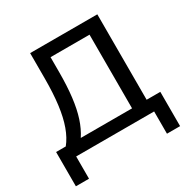

<svg xmlns="http://www.w3.org/2000/svg" viewBox="-190 -874 1178 1203"><g transform="rotate(-30 398.5 -272.0)"><path d="M18 161V-87H88Q122 -129 144 -190Q166 -251 176.5 -333.5Q187 -416 187 -521V-705H673V-87H772V161H677V0H113V161ZM196 -86H567V-619H285V-512Q285 -411 275.5 -332Q266 -253 246.5 -193Q227 -133 196 -86Z"/></g></svg>

Font: Nunito Sans 11pt SemiBold
Style: Regular
Weight: 600
Version: Version 3.101;gftools[0.9.27]